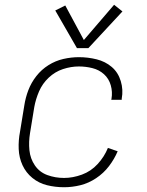

<svg xmlns="http://www.w3.org/2000/svg" viewBox="-20 -778 616 806"><path d="M249 8Q283 8 317.5 -0.5Q352 -9 383.5 -30Q415 -51 437.5 -80.5Q460 -110 474 -143L433 -157Q418 -120 390 -89.5Q362 -59 324 -45Q286 -31 249 -31Q212 -31 179 -43Q146 -55 126.5 -83.5Q107 -112 103.5 -147.5Q100 -183 106 -219L124 -329Q130 -362 144 -394.5Q158 -427 184.5 -452Q211 -477 244.5 -488Q278 -499 311 -499Q340 -499 368 -492Q396 -485 416.5 -466.5Q437 -448 445 -420Q453 -392 448 -363Q448 -361 447 -359H491V-364Q498 -401 487 -437.5Q476 -474 449 -497Q422 -520 385.5 -529Q349 -538 311 -538Q279 -538 246 -530.5Q213 -523 183.5 -504.5Q154 -486 132.5 -458.5Q111 -431 99 -399.5Q87 -368 82 -335L64 -225Q57 -189 58.5 -152.5Q60 -116 74.5 -84.5Q89 -53 116 -31Q143 -9 177.5 -0.5Q212 8 249 8ZM303 -576H351L494 -730L459 -758L332 -610L254 -755L212 -734Z"/></svg>

Font: Iosevka Sparkle Extralight
Style: Italic
Weight: 200
Italic angle: -9°
Designer: Belleve Invis
Foundry: Belleve Invis
Version: Version 4.5.0; ttfautohint (v1.8.3)